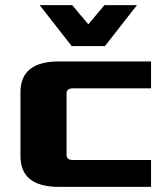

<svg xmlns="http://www.w3.org/2000/svg" viewBox="-20 -730 650 750"><path d="M60 -120V-370Q60 -490 210 -490H570V-385H265Q240 -385 240 -365V-125Q240 -105 265 -105H570V0H210Q60 0 60 -120ZM135 -710H262L325 -635L388 -710H515L390 -550H260Z"/></svg>

Font: Xolonium
Style: Bold
Weight: 700
Designer: Severin Meyer
Version: Version 4.2